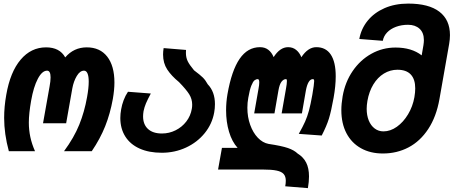

<svg xmlns="http://www.w3.org/2000/svg" viewBox="-20 -816 2462 1042"><path d="M2.5 -176Q2.5 -237.5 14 -301.5Q35.5 -425.5 92 -492.2Q148.5 -559 230 -559Q304 -559 334 -504.5Q380.5 -559 451 -559Q522.5 -559 561.8 -508.8Q601 -458.5 601 -368Q601 -329 592.5 -279.5Q578 -199 550.8 -130.8Q523.5 -62.5 478 4.5H327.5Q382 -69.5 410.2 -139.5Q438.5 -209.5 452.5 -289Q461.5 -338.5 461.5 -373Q461.5 -402 455 -417.2Q448.5 -432.5 436 -432.5Q414 -432.5 396.8 -403.8Q379.5 -375 372.5 -336.5L339 -147H213.5L249 -346.5Q254.5 -375.5 254.5 -396Q254.5 -432.5 235.5 -432.5Q208.5 -432.5 185.2 -388.2Q162 -344 149 -270Q136.5 -199 136.5 -151Q136.5 -111 144.5 -73Q152.5 -35 170 4.5H28Q2.5 -89.5 2.5 -176Z M633 -175.5Q633 -198 637.5 -222.5Q641.5 -247 651 -272.2Q660.5 -297.5 674.5 -318L798.5 -308.5Q781 -276 772.2 -255.2Q763.5 -234.5 759 -212.5Q756.5 -196 756.5 -184.5Q756.5 -140.5 783.2 -116Q810 -91.5 858.5 -91.5Q898 -91.5 932.8 -108.8Q967.5 -126 991 -156.5Q1014.5 -187 1021 -225.5Q1023 -236 1023 -248Q1023 -278.5 1006.8 -304.5Q990.5 -330.5 951.5 -370.5Q910 -404.5 887.5 -439Q865 -473.5 865 -520Q865 -536.5 868 -555L989.5 -545Q989 -539.5 989 -529Q989 -504 998.5 -484.2Q1008 -464.5 1033 -434.5Q1067 -409 1081.2 -394.8Q1095.5 -380.5 1107.5 -358.5Q1146.5 -318 1146.5 -251Q1146.5 -227.5 1142.5 -206Q1131.5 -143.5 1091 -93.5Q1050.5 -43.5 989.5 -15.2Q928.5 13 858 13Q788 13 737.5 -9.8Q687 -32.5 660 -75.2Q633 -118 633 -175.5Z M1531 165Q1531 142 1519.8 128.8Q1508.5 115.5 1481.5 109.8Q1454.5 104 1404.5 104H1163.5L1184.5 -13.5H1269.5Q1239 -47 1223 -100.8Q1207 -154.5 1207 -217.5Q1207 -261.5 1214.5 -305Q1237 -433.5 1280.5 -496.8Q1324 -560 1391 -560Q1418 -560 1436.5 -545.5Q1455 -531 1465 -506Q1499.5 -560 1543.5 -560Q1569 -560 1587.2 -545.2Q1605.5 -530.5 1615.5 -505.5Q1651.5 -560 1696.5 -560Q1748.5 -560 1775.2 -519.8Q1802 -479.5 1802 -402Q1802 -349 1790.5 -285.5Q1777.5 -212.5 1765 -172.2Q1752.5 -132 1726 -80.5L1601.5 -89.5Q1623.5 -128.5 1635.8 -156Q1648 -183.5 1656.8 -216Q1665.5 -248.5 1675 -301.5Q1685 -360 1685 -375Q1685 -382.5 1683.2 -384.5Q1681.5 -386.5 1677.5 -386.5Q1664.5 -386.5 1655 -370.5Q1645.5 -354.5 1640 -324.5L1618.5 -200.5H1508.5L1532 -334.5Q1537 -361 1537 -375.5Q1537 -382.5 1535.8 -384.5Q1534.5 -386.5 1531.5 -386.5Q1519 -386.5 1508 -372.8Q1497 -359 1491 -324.5L1469.5 -200.5H1359.5L1383 -334.5Q1387 -355 1387 -369Q1387 -386.5 1379 -386.5Q1369.5 -386.5 1361.2 -380Q1353 -373.5 1344 -351.2Q1335 -329 1327.5 -285.5Q1322.5 -259 1322.5 -231Q1322.5 -181 1337.8 -138.5Q1353 -96 1379.2 -68.5Q1405.5 -41 1437.5 -35Q1508 -24.5 1542.2 -12.8Q1576.5 -1 1595.5 17.5Q1626.5 36.5 1641.8 66.8Q1657 97 1657 141.5Q1657 170 1651 205L1528 195Q1531 178.5 1531 165Z M1832.5 -218.5Q1832.5 -252.5 1839.5 -293.5Q1853 -370.5 1894 -430.5Q1935 -490.5 1995.5 -524.2Q2056 -558 2126.5 -558Q2214 -558 2268.5 -515.5L2278 -570.5Q2280.5 -587 2280.5 -598Q2280.5 -638.5 2257 -660Q2233.5 -681.5 2194.5 -681.5Q2159 -681.5 2129.2 -670.5Q2099.5 -659.5 2080.8 -639.8Q2062 -620 2057.5 -594.5L1930 -604.5Q1940 -660 1975.2 -703.5Q2010.5 -747 2067 -771.8Q2123.5 -796.5 2195.5 -796.5Q2307 -796.5 2364.5 -752.5Q2422 -708.5 2422 -625.5Q2422 -602.5 2417.5 -577L2365 -278.5Q2348 -182.5 2304.2 -116Q2260.5 -49.5 2197.2 -16.2Q2134 17 2058 17Q1990 17 1939 -11.5Q1888 -40 1860.2 -93Q1832.5 -146 1832.5 -218.5ZM2229 -288.5Q2233.5 -315 2233.5 -336.5Q2233.5 -386 2209.2 -411.8Q2185 -437.5 2137 -437.5Q2097.5 -437.5 2063.5 -416.8Q2029.5 -396 2006.2 -357.8Q1983 -319.5 1974 -268.5Q1970 -244.5 1970 -225.5Q1970 -190 1981.2 -162.2Q1992.5 -134.5 2013.2 -118.8Q2034 -103 2061 -103Q2098.5 -103 2133.8 -128Q2169 -153 2194.5 -195.5Q2220 -238 2229 -288.5Z"/></svg>

Font: JuliaMono ExtraBold
Style: Italic
Weight: 800
Italic angle: -9°
Monospace: yes
Designer: cormullion
Foundry: corm
Version: Version 0.057; ttfautohint (v1.8.4)